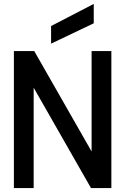

<svg xmlns="http://www.w3.org/2000/svg" viewBox="-20 -961 640 981"><path d="M51 0V-700H155L448 -187V-700H549V0H445L152 -513V0ZM241 -738V-828L459 -941V-842Z"/></svg>

Font: DM Mono Medium
Style: Regular
Weight: 500
Designer: Colophon Foundry
Foundry: Colophon Foundry
Version: Version 1.000; ttfautohint (v1.8.2.53-6de2)